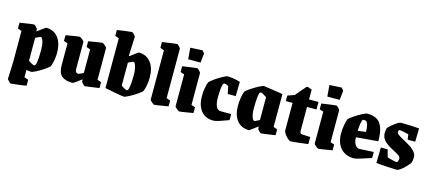

<svg xmlns="http://www.w3.org/2000/svg" viewBox="-60 -1239 4475 1998"><g transform="rotate(15 2177.0 -240.5)"><path d="M50 144 57 -34V-373L15 -388V-451L37 -454Q150 -472 168 -472Q173 -472 190 -454.5Q207 -437 207 -431V-407Q292 -472 298 -472Q380 -472 427 -412Q474 -352 474 -248Q474 -207 466 -165Q458 -123 447 -97Q434 -82 395 -55.5Q356 -29 316.5 -8.5Q277 12 262 12Q250 12 212 6V85L256 100V163Q231 169 167 177Q103 185 89 185Q84 185 67 167.5Q50 150 50 144ZM306 -234Q306 -288 294.5 -326.5Q283 -365 267 -365Q263 -365 231 -349L213 -340V-94Q230 -81 249 -71Q268 -61 278 -61Q306 -61 306 -234Z M553 -136V-372L511 -387V-449Q647 -472 660 -472Q666 -472 687.5 -454Q709 -436 709 -430V-138Q709 -95 743 -95Q750 -95 797 -118V-372L755 -387V-449Q890 -472 905 -472Q911 -472 932 -454Q953 -436 953 -430V-87L995 -72V-9Q856 12 841 12Q836 12 819.5 -5.5Q803 -23 803 -29V-52Q778 -32 746.5 -10Q715 12 709 12Q631 12 592 -21Q553 -54 553 -136Z M1055 -25V-561L1013 -576V-639Q1037 -644 1099.5 -652Q1162 -660 1173 -660Q1178 -660 1195 -642.5Q1212 -625 1212 -619L1203 -412L1210 -410Q1214 -414 1219.5 -417.5Q1225 -421 1231 -426Q1238 -432 1265 -452Q1292 -472 1296 -472Q1378 -472 1425 -412Q1472 -352 1472 -248Q1472 -206 1464 -164Q1456 -122 1445 -97Q1432 -82 1393 -55.5Q1354 -29 1314.5 -8.5Q1275 12 1260 12Q1250 12 1169.5 -2.5Q1089 -17 1055 -25ZM1305 -234Q1305 -287 1293 -326Q1281 -365 1265 -365Q1261 -365 1241 -355Q1221 -345 1212 -340V-94Q1231 -79 1252.5 -68Q1274 -57 1281 -62Q1292 -69 1298.5 -112Q1305 -155 1305 -234Z M1541 -30V-562L1499 -577V-640Q1644 -661 1659 -661Q1664 -661 1680.5 -643.5Q1697 -626 1697 -620V-88L1739 -73V-11Q1604 12 1589 12Q1583 12 1562 -6Q1541 -24 1541 -30Z M1809 -30V-374L1767 -388V-451Q1910 -472 1925 -472Q1931 -472 1948 -454Q1965 -436 1965 -430V-87L2007 -73V-11Q1873 12 1859 12Q1852 12 1830.5 -6Q1809 -24 1809 -30ZM1809 -537 1799 -659 1929 -666 1953 -638 1942 -537Z M2046 -205Q2046 -249 2053.5 -291.5Q2061 -334 2072 -360Q2085 -375 2123.5 -402.5Q2162 -430 2201 -451Q2240 -472 2254 -472Q2282 -472 2320 -465.5Q2358 -459 2389 -449L2386 -295H2300L2283 -376Q2257 -391 2242 -391Q2235 -391 2231 -387Q2221 -379 2215.5 -337Q2210 -295 2210 -231Q2210 -172 2226 -137Q2242 -102 2276 -102H2389V-37Q2331 -15 2290 -1.5Q2249 12 2224 12Q2140 12 2093 -46Q2046 -104 2046 -205Z M2434 -206Q2434 -249 2441.5 -293Q2449 -337 2460 -363Q2473 -378 2512.5 -404.5Q2552 -431 2591.5 -451.5Q2631 -472 2645 -472Q2655 -472 2736.5 -459Q2818 -446 2850 -441V-87L2892 -72V-9Q2754 12 2739 12Q2734 12 2717 -5.5Q2700 -23 2700 -29V-53Q2616 12 2610 12Q2527 12 2480.5 -46Q2434 -104 2434 -206ZM2694 -120V-366Q2674 -380 2653 -391Q2632 -402 2625 -399Q2601 -386 2601 -219Q2601 -168 2612.5 -131.5Q2624 -95 2640 -95Q2646 -95 2669 -107Q2692 -119 2694 -120Z M2976 -84V-380H2903V-439L2976 -465L3075 -580Q3083 -585 3132 -565V-459H3234V-378H3132V-126Q3132 -106 3137.5 -98Q3143 -90 3155 -89L3245 -84V-8Q3199 -1 3135.5 5.5Q3072 12 3058 12Q3047 12 3027 -5.5Q3007 -23 2991.5 -46Q2976 -69 2976 -84Z M3308 -30V-374L3266 -388V-451Q3409 -472 3424 -472Q3430 -472 3447 -454Q3464 -436 3464 -430V-87L3506 -73V-11Q3372 12 3358 12Q3351 12 3329.5 -6Q3308 -24 3308 -30ZM3308 -537 3298 -659 3428 -666 3452 -638 3441 -537Z M3545 -204Q3545 -248 3553 -292.5Q3561 -337 3571 -363Q3584 -378 3623.5 -405Q3663 -432 3702.5 -452.5Q3742 -473 3757 -473Q3819 -473 3859 -450.5Q3899 -428 3920 -373.5Q3941 -319 3941 -225L3705 -205Q3705 -158 3724 -127.5Q3743 -97 3770 -97L3924 -105V-40Q3883 -26 3820.5 -6.5Q3758 13 3743 13Q3650 13 3597.5 -45Q3545 -103 3545 -204ZM3759 -398Q3752 -400 3742 -400.5Q3732 -401 3729 -400Q3722 -399 3714.5 -362.5Q3707 -326 3705 -274L3792 -286Q3792 -331 3783 -362Q3774 -393 3759 -398Z M3980 -1 3983 -169H4057L4078 -89Q4103 -80 4136 -72.5Q4169 -65 4183 -65Q4189 -65 4194 -81Q4199 -97 4199 -104Q4199 -122 4185 -134Q4171 -146 4137 -164Q4111 -177 4097 -185Q4029 -224 4006 -254.5Q3983 -285 3983 -326Q3983 -357 3990 -379Q4011 -406 4056 -439Q4101 -472 4120 -472Q4160 -472 4223.5 -469.5Q4287 -467 4316 -464L4313 -320H4231L4224 -376Q4215 -379 4175 -387Q4135 -395 4125 -395Q4119 -395 4116 -387.5Q4113 -380 4113 -373Q4113 -356 4135.5 -340.5Q4158 -325 4195 -305Q4203 -301 4246.5 -276Q4290 -251 4316 -221.5Q4342 -192 4342 -162Q4342 -124 4333 -101Q4322 -82 4296.5 -55Q4271 -28 4244.5 -8Q4218 12 4201 12Q4175 12 4097.5 7.5Q4020 3 3980 -1Z"/></g></svg>

Font: Grenze ExtraBold
Style: Regular
Weight: 800
Designer: Renata Polastri
Foundry: Omnibus-Type
Version: Version 1.002; ttfautohint (v1.8)